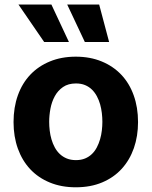

<svg xmlns="http://www.w3.org/2000/svg" viewBox="-20 -797 654 828"><path d="M38.4 -270.6Q38.4 -333.8 57 -385.8Q75.6 -437.9 110.6 -474.8Q145.6 -511.7 195.3 -532.1Q245 -552.6 306.8 -552.6Q368.6 -552.6 418.3 -532.1Q468 -511.7 503 -474.8Q538 -437.9 556.6 -385.8Q575.3 -333.8 575.3 -270.6Q575.3 -209.9 557.4 -158.4Q539.4 -106.9 505.1 -69.2Q470.9 -31.6 421 -10.5Q371.1 10.7 306.8 10.7Q244.7 10.7 195 -9.8Q145.2 -30.2 110.4 -67.3Q75.6 -104.4 57 -156.2Q38.4 -208.1 38.4 -270.6ZM307.5 -106.5Q329.9 -106.5 346.9 -113.6Q364 -120.7 376.6 -133Q389.2 -145.2 397.7 -161.6Q406.2 -177.9 411.6 -196.4Q416.9 -214.8 419.2 -234.2Q421.5 -253.6 421.5 -271.7Q421.5 -290.1 419.2 -309.5Q416.9 -328.8 411.8 -347.1Q406.6 -365.4 397.9 -381.7Q389.2 -398.1 376.6 -410.5Q364 -422.9 346.9 -430Q329.9 -437.1 307.5 -437.1Q274.1 -437.1 251.8 -421.7Q229.4 -406.2 216.3 -382.1Q203.1 -358 197.6 -328.7Q192.1 -299.4 192.1 -271.7Q192.1 -253.2 194.4 -233.7Q196.7 -214.1 202.1 -195.8Q207.4 -177.6 216.3 -161.2Q225.1 -144.9 237.9 -132.8Q250.7 -120.7 267.9 -113.6Q285.2 -106.5 307.5 -106.5ZM201.7 -777.3 277.3 -615.8H170.5L59.7 -777.3ZM269.9 -777.3H407.7L450.6 -615.8H345.9Z"/></svg>

Font: Inter P
Style: Bold
Weight: 700
Designer: Rasmus Andersson
Foundry: rsms
Version: Version 3.018;git-588b23468